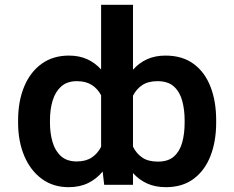

<svg xmlns="http://www.w3.org/2000/svg" viewBox="-20 -770 975 800"><path d="M880.7 -269.2V-259.2Q880.7 -181.1 857.1 -120.4Q833.5 -59.7 786.9 -24.9Q740.4 9.9 671.2 9.9Q626.8 9.9 592.9 -5.5Q558.9 -21 534.1 -49V0H414.1L407.7 -55.4Q382.5 -24.5 347.3 -7.3Q312.1 9.9 266 9.9Q201 9.9 153.8 -25Q106.5 -60 81 -120.7Q55.4 -181.5 55.4 -258.5V-268.5Q55.4 -348.4 80.8 -409.3Q106.2 -470.2 153.6 -504.3Q201 -538.4 267.4 -538.4Q310 -538.4 343.2 -523.3Q376.4 -508.2 401.3 -480.5V-750H534.1V-479.4Q558.6 -507.5 592.2 -522.9Q625.7 -538.4 669.7 -538.4Q739.7 -538.4 786.6 -503.9Q833.5 -469.5 857.1 -408.7Q880.7 -348 880.7 -269.2ZM749.3 -259.2V-269.2Q749.3 -312.1 739.5 -349.1Q729.8 -386 705.3 -408.9Q680.8 -431.8 636.4 -431.8Q596.9 -431.8 572.3 -415.1Q547.6 -398.4 534.1 -371.1V-159.1Q547.6 -131 572.3 -113.8Q596.9 -96.6 637.8 -96.6Q680.8 -96.6 704.9 -118.1Q729 -139.6 739.2 -176.3Q749.3 -213.1 749.3 -259.2ZM188.2 -268.5V-258.5Q188.2 -215.2 198.9 -178.4Q209.5 -141.7 234 -119.5Q258.5 -97.3 299.7 -97.3Q337.7 -97.3 362.4 -113.8Q387.1 -130.3 401.3 -158.4V-372.9Q387.1 -400.2 362.4 -416Q337.7 -431.8 300.4 -431.8Q259.9 -431.8 235.3 -410Q210.6 -388.1 199.4 -351.2Q188.2 -314.3 188.2 -268.5Z"/></svg>

Font: Inter UI Semi Bold
Style: Regular
Weight: 600
Designer: Rasmus Andersson
Foundry: rsms
Version: 3.2;8d6f07862